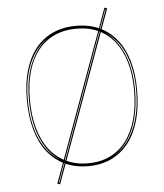

<svg xmlns="http://www.w3.org/2000/svg" viewBox="-60 -857 859 1006"><g transform="rotate(-5 370.0 -354.0)"><path d="M215 97 201 92 527 -805 541 -800ZM212 88 533 -796 530 -797 209 87ZM371 -723Q439 -723 492.5 -698.5Q546 -674 583.5 -627Q621 -580 640.5 -513Q660 -446 660 -360Q660 -272 640.5 -202Q621 -132 583.5 -84Q546 -36 492.5 -10.5Q439 15 371 15Q302 15 248 -10.5Q194 -36 156.5 -84Q119 -132 99.5 -202Q80 -272 80 -360Q80 -446 99.5 -513Q119 -580 156.5 -627Q194 -674 248 -698.5Q302 -723 371 -723ZM371 -708Q306 -708 255 -684.5Q204 -661 168.5 -616Q133 -571 114.5 -506.5Q96 -442 96 -360Q96 -275 114.5 -208.5Q133 -142 168.5 -95.5Q204 -49 255 -24.5Q306 0 371 0Q436 0 486.5 -24.5Q537 -49 572 -95.5Q607 -142 625.5 -208.5Q644 -275 644 -360Q644 -442 625.5 -506.5Q607 -571 572 -616Q537 -661 486.5 -684.5Q436 -708 371 -708ZM228 -31Q162 -73 126.5 -157Q91 -241 91 -360Q91 -475 127.5 -556Q164 -637 225 -677Q192 -657 166 -626.5Q140 -596 122 -556Q104 -516 94.5 -467Q85 -418 85 -360Q85 -300 94 -249Q103 -198 121 -156.5Q139 -115 165.5 -83.5Q192 -52 228 -31ZM514 -31Q548 -52 574 -83.5Q600 -115 618 -156.5Q636 -198 645.5 -249Q655 -300 655 -360Q655 -417 645.5 -466.5Q636 -516 618.5 -556Q601 -596 575 -626.5Q549 -657 516 -677Q577 -637 613 -555.5Q649 -474 649 -360Q649 -281 633 -216.5Q617 -152 586.5 -105.5Q556 -59 514 -31Z"/></g></svg>

Font: Kalnia Glaze Thin Thin
Style: Regular
Weight: 250
Version: Version 1.110